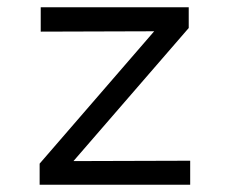

<svg xmlns="http://www.w3.org/2000/svg" viewBox="-20 -508 640 528"><path d="M89 0V-58L404 -422L92 -421V-488H499V-431L182 -65L503 -66V0Z"/></svg>

Font: Red Hat Mono VF Light
Style: Regular
Weight: 300
Monospace: yes
Designer: Pentagram, MCKL
Foundry: Pentagram, MCKL
Version: Version 1.023